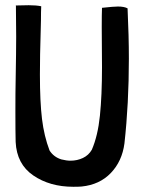

<svg xmlns="http://www.w3.org/2000/svg" viewBox="-20 -701 545 736"><path d="M370 -597 371 -443Q371 -335 363 -257.5Q355 -180 332 -127Q320 -106 298 -95.5Q276 -85 250 -85Q235 -85 215 -90Q186 -99 170 -124Q149 -179 141 -245Q133 -311 133 -415Q133 -487 136 -583L137 -623Q137 -658 138 -677Q119 -681 90 -681L41 -680H40L41 -679L42 -561Q42 -506 40 -394Q39 -353 39 -273Q39 -195 40 -157Q44 -72 107.5 -28.5Q171 15 261 15Q282 15 293 14Q362 7 405 -38Q448 -83 457 -151Q474 -304 474 -476Q474 -562 469 -669Q456 -676 432 -676Q416 -676 371 -671Q370 -647 370 -597Z"/></svg>

Font: Londrina Solid Light
Style: Regular
Weight: 300
Designer: Marcelo Magalhaes
Foundry: Marcelo Magalhães
Version: Version 1.002